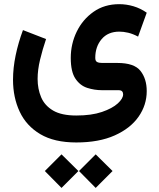

<svg xmlns="http://www.w3.org/2000/svg" viewBox="-20 -438 762 922"><path d="M439.5 303.2 520.5 383.3 439.5 464.4 359.4 383.3ZM275.4 303.2 356.4 383.3 275.4 464.4 195.3 383.3ZM346.2 246.1Q240.7 246.1 173.6 206.3Q106.4 166.5 74.5 98.1Q42.5 29.8 42.5 -55.2Q42.5 -111.8 55.2 -172.6Q67.9 -233.4 90.3 -293.5L201.2 -250.5Q184.1 -200.2 172.4 -151.4Q160.6 -102.5 160.6 -59.1Q160.6 -11.2 177.5 28.8Q194.3 68.8 234.9 92.8Q275.4 116.7 346.2 116.7Q419.4 116.7 469.5 99.6Q519.5 82.5 545.4 58.8Q571.3 35.2 571.3 15.1Q571.3 6.3 566.4 0.7Q561.5 -4.9 548.8 -4.9H469.7Q433.6 -4.9 399.2 -15.9Q364.7 -26.9 342.3 -60.1Q319.8 -93.3 319.8 -159.7Q319.8 -227.1 348.4 -285.9Q377 -344.7 429.2 -381.3Q481.4 -418 552.7 -418Q586.9 -418 620.8 -408Q654.8 -397.9 684.6 -377L643.1 -262.2Q618.2 -275.4 595.7 -280.8Q573.2 -286.1 553.2 -286.1Q498.5 -286.1 468 -250Q437.5 -213.9 437.5 -160.2Q437.5 -145 446 -140.4Q454.6 -135.7 470.2 -135.7H543.9Q624.5 -135.7 654.5 -97.7Q684.6 -59.6 684.6 -0.5Q684.6 66.4 645.3 122.6Q606 178.7 530.5 212.4Q455.1 246.1 346.2 246.1Z"/></svg>

Font: Vazirmatn UI NL
Style: Bold
Weight: 700
Designer: Saber Rastikerdar
Foundry: Saber Rastikerdar
Version: Version 33.003